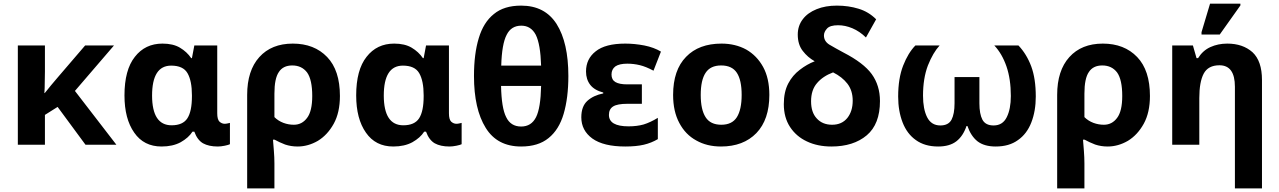

<svg xmlns="http://www.w3.org/2000/svg" viewBox="-20 -796 7036 1056"><path d="M606.9 -545.9 392.1 -295.9 620.1 0H450.2L296.9 -208L227.1 -164.1V0H78.1V-545.9H227.1V-402.8Q226.1 -362.8 226.1 -342.8Q226.1 -309.6 224.1 -284.2H226.1Q231.4 -291 242.9 -304.7Q254.4 -318.4 259.8 -325.7Q265.1 -332 276.9 -345.9Q288.6 -359.9 294.9 -367.2L448.2 -545.9Z M868.7 9.8Q771 9.8 718.3 -66.4Q664.6 -142.6 664.6 -271Q664.6 -411.6 721.7 -483.4Q778.3 -556.2 873.5 -556.2Q932.1 -556.2 969.7 -533.7Q1007.8 -511.2 1031.7 -476.1H1035.6L1048.8 -545.9H1174.8V-172.9Q1174.8 -139.2 1187 -127Q1200.2 -115.2 1215.8 -115.2Q1223.6 -115.2 1231.9 -117.2Q1239.7 -119.1 1244.6 -120.1V-2.9Q1237.8 1 1216.3 5.4Q1194.8 9.8 1177.7 9.8Q1128.4 9.8 1096.7 -7.8Q1065.4 -25.9 1048.8 -71.8H1038.6Q1017.1 -38.1 973.6 -13.7Q930.2 9.8 868.7 9.8ZM923.8 -106.9Q985.8 -106.9 1010.7 -145.5Q1035.6 -184.1 1035.6 -266.1V-272Q1035.6 -351.6 1011.2 -393.6Q987.3 -435.1 921.4 -435.1Q816.4 -435.1 816.4 -270Q816.9 -106.9 923.8 -106.9Z M1339.4 240.2V-273.9Q1339.4 -407.7 1406.2 -481.9Q1473.1 -556.2 1590.3 -556.2Q1708.5 -556.2 1779.3 -482.4Q1849.6 -409.2 1849.6 -268.1Q1849.6 -177.2 1815.4 -115.2Q1781.2 -53.7 1728.5 -21.5Q1674.3 9.8 1617.2 9.8Q1580.6 9.8 1548.3 -1Q1515.6 -13.7 1490.2 -27.8H1481.4Q1482.4 -18.6 1486.3 33.2Q1489.3 70.3 1489.3 103V240.2ZM1596.2 -109.9Q1641.1 -109.9 1668.9 -147.5Q1697.3 -184.6 1697.3 -268.1Q1697.3 -357.9 1668.9 -397.5Q1639.6 -436 1587.4 -436Q1537.1 -436 1513.7 -399.9Q1489.3 -364.7 1489.3 -280.8V-151.9Q1510.3 -130.9 1539.1 -120.1Q1566.9 -109.9 1596.2 -109.9Z M2143.1 9.8Q2045.4 9.8 1992.7 -66.4Q1939 -142.6 1939 -271Q1939 -411.6 1996.1 -483.4Q2052.7 -556.2 2147.9 -556.2Q2206.5 -556.2 2244.1 -533.7Q2282.2 -511.2 2306.2 -476.1H2310.1L2323.2 -545.9H2449.2V-172.9Q2449.2 -139.2 2461.4 -127Q2474.6 -115.2 2490.2 -115.2Q2498 -115.2 2506.3 -117.2Q2514.2 -119.1 2519 -120.1V-2.9Q2512.2 1 2490.7 5.4Q2469.2 9.8 2452.1 9.8Q2402.8 9.8 2371.1 -7.8Q2339.8 -25.9 2323.2 -71.8H2313Q2291.5 -38.1 2248 -13.7Q2204.6 9.8 2143.1 9.8ZM2198.2 -106.9Q2260.3 -106.9 2285.2 -145.5Q2310.1 -184.1 2310.1 -266.1V-272Q2310.1 -351.6 2285.6 -393.6Q2261.7 -435.1 2195.8 -435.1Q2090.8 -435.1 2090.8 -270Q2091.3 -106.9 2198.2 -106.9Z M2846.2 9.8Q2714.8 9.8 2651.4 -92.8Q2586.9 -196.3 2586.9 -377.9Q2586.9 -500 2613.3 -586.4Q2639.2 -673.3 2696.3 -718.8Q2752 -765.1 2846.2 -765.1Q2977.1 -765.1 3041.5 -663.6Q3106 -561.5 3106 -377.9Q3106 -257.8 3080.1 -169.9Q3054.7 -83 2997.1 -36.6Q2940.4 9.8 2846.2 9.8ZM2736.8 -435.1H2956.1Q2952.6 -552.2 2926.8 -604.5Q2900.4 -654.8 2847.2 -654.8Q2791.5 -654.8 2766.6 -604.5Q2740.2 -554.2 2736.8 -435.1ZM2846.2 -100.1Q2902.3 -100.1 2928.2 -151.4Q2953.6 -201.7 2956.1 -323.2H2735.8Q2738.3 -202.1 2763.7 -152.3Q2788.6 -100.1 2846.2 -100.1Z M3418.9 9.8Q3299.3 9.8 3237.8 -34.2Q3177.2 -78.6 3177.2 -150.9Q3177.2 -210.9 3210.4 -241.2Q3243.7 -271.5 3297.9 -282.2V-287.1Q3249.5 -299.8 3226.6 -329.1Q3203.1 -359.4 3203.1 -402.8Q3203.1 -472.2 3256.3 -513.7Q3309.1 -556.2 3418.9 -556.2Q3470.2 -556.2 3523.9 -545.9Q3577.1 -535.2 3615.2 -512.2L3574.2 -407.2Q3532.2 -429.7 3499.5 -437.5Q3465.3 -445.8 3430.2 -445.8Q3386.2 -445.8 3364.3 -430.7Q3343.3 -414.6 3343.3 -386.2Q3343.3 -357.4 3364.7 -344.7Q3386.2 -332 3429.2 -332H3510.3V-225.1H3430.2Q3375 -225.1 3352.1 -210.4Q3329.1 -195.8 3329.1 -164.1Q3329.1 -101.1 3437 -101.1Q3482.9 -101.1 3519.5 -111.3Q3556.6 -122.6 3598.1 -147.9V-30.8Q3562.5 -9.8 3521 0Q3479 9.8 3418.9 9.8Z M4211.4 -273.9Q4211.4 -138.2 4140.1 -64Q4068.4 9.8 3945.3 9.8Q3868.2 9.8 3809.6 -23.4Q3750 -55.7 3716.3 -119.6Q3682.1 -183.1 3682.1 -273.9Q3682.1 -410.6 3753.4 -483.4Q3823.7 -556.2 3948.2 -556.2Q4024.4 -556.2 4084.5 -523.4Q4143.1 -489.7 4177.2 -427.7Q4211.4 -365.2 4211.4 -273.9ZM3834 -273.9Q3834 -192.9 3860.8 -151.4Q3887.2 -109.9 3947.3 -109.9Q4006.3 -109.9 4032.7 -151.4Q4059.1 -193.4 4059.1 -273.9Q4059.1 -355.5 4032.7 -395.5Q4006.3 -436 3946.3 -436Q3887.2 -436 3860.8 -395.5Q3834 -355.5 3834 -273.9Z M4552.7 9.8Q4476.6 9.8 4418 -18.1Q4359.4 -45.4 4325.2 -97.7Q4291 -149.9 4291 -223.1Q4291 -290.5 4315.4 -336.9Q4338.9 -381.8 4378.9 -412.1Q4418 -442.4 4460.9 -459Q4421.9 -481 4395.5 -515.6Q4367.7 -550.8 4367.7 -606Q4367.7 -654.3 4395.5 -690.4Q4421.9 -725.6 4471.7 -745.6Q4519.5 -765.1 4583 -765.1Q4646.5 -765.1 4702.1 -748Q4757.3 -731.4 4798.8 -689.9L4742.7 -589.8Q4708.5 -623.5 4668 -640.6Q4628.4 -657.2 4589.8 -657.2Q4545.4 -657.2 4528.8 -639.2Q4511.7 -620.6 4511.7 -601.1Q4511.7 -569.3 4541 -550.8Q4576.7 -529.8 4619.6 -506.8Q4729.5 -450.2 4774.4 -388.7Q4819.8 -325.7 4819.8 -240.2Q4819.8 -113.3 4747.1 -51.8Q4673.8 9.8 4552.7 9.8ZM4556.6 -109.9Q4610.4 -109.9 4640.6 -147.5Q4669.9 -184.6 4669.9 -242.2Q4669.9 -297.9 4640.6 -335.9Q4611.8 -373 4562 -397.9Q4505.9 -377 4473.6 -338.9Q4440.9 -301.3 4440.9 -238.8Q4440.9 -177.7 4472.2 -144.5Q4503.4 -109.9 4556.6 -109.9Z M5139.6 9.8Q5066.4 9.8 5017.6 -25.4Q4968.8 -59.6 4944.3 -122.6Q4919.9 -185.5 4919.9 -265.1Q4919.9 -364.7 4947.3 -435.1Q4974.6 -504.9 5014.6 -545.9H5147.9Q5111.8 -506.8 5083.5 -436Q5056.6 -365.2 5056.6 -270Q5056.6 -196.3 5079.1 -151.4Q5102.1 -106 5151.9 -106Q5196.3 -106 5213.4 -137.7Q5230 -169.4 5230 -228V-372.1H5366.7V-228Q5366.7 -169.4 5383.3 -137.7Q5400.4 -106 5444.8 -106Q5494.6 -106 5517.1 -151.4Q5539.6 -196.3 5539.6 -268.1Q5539.6 -360.8 5515.6 -430.7Q5491.2 -501 5448.7 -545.9H5581.5Q5626.5 -498.5 5651.9 -430.7Q5676.8 -363.3 5676.8 -265.1Q5676.8 -185.5 5652.3 -122.6Q5627.9 -59.6 5578.6 -25.4Q5530.3 9.8 5456.5 9.8Q5393.1 9.8 5356 -19Q5319.8 -47.9 5300.8 -103H5295.9Q5276.9 -47.4 5240.2 -19Q5203.1 9.8 5139.6 9.8Z M5794.4 240.2V-273.9Q5794.4 -407.7 5861.3 -481.9Q5928.2 -556.2 6045.4 -556.2Q6163.6 -556.2 6234.4 -482.4Q6304.7 -409.2 6304.7 -268.1Q6304.7 -177.2 6270.5 -115.2Q6236.3 -53.7 6183.6 -21.5Q6129.4 9.8 6072.3 9.8Q6035.6 9.8 6003.4 -1Q5970.7 -13.7 5945.3 -27.8H5936.5Q5937.5 -18.6 5941.4 33.2Q5944.3 70.3 5944.3 103V240.2ZM6051.3 -109.9Q6096.2 -109.9 6124 -147.5Q6152.3 -184.6 6152.3 -268.1Q6152.3 -357.9 6124 -397.5Q6094.7 -436 6042.5 -436Q5992.2 -436 5968.8 -399.9Q5944.3 -364.7 5944.3 -280.8V-151.9Q5965.3 -130.9 5994.1 -120.1Q6022 -109.9 6051.3 -109.9Z M6772 240.2V-318.8Q6772 -437 6687 -437Q6624.5 -437 6600.1 -390.6Q6576.2 -344.7 6576.2 -256.8V0H6427.2V-545.9H6541L6561 -476.1H6569.3Q6595.2 -518.1 6637.2 -537.1Q6679.2 -556.2 6730 -556.2Q6815.4 -556.2 6868.7 -508.8Q6920.9 -460.4 6920.9 -356V240.2ZM6588.4 -606V-619.1L6635.3 -775.9H6802.2V-766.1L6688.5 -606Z"/></svg>

Font: Droid Sans Thai
Style: Bold
Weight: 700
Designer: Steve Matteson
Foundry: Ascender Corporation
Version: Version 1.00